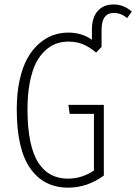

<svg xmlns="http://www.w3.org/2000/svg" viewBox="-20 -842 619 873"><path d="M496.1 -821.8Q542.5 -821.8 579.1 -789.1L558.1 -759.8Q529.8 -783.2 498 -783.2Q441.9 -783.2 441.9 -707V-628.9L417 -603Q385.3 -629.4 356.4 -641.1Q327.6 -652.8 291 -652.8Q262.2 -652.8 236.3 -643.8Q210.4 -634.8 186 -612.5Q161.6 -590.3 144 -556.4Q126.5 -522.5 115.7 -468.3Q105 -414.1 105 -345.2Q105 -260.3 117.9 -198.7Q130.9 -137.2 155.3 -100.6Q179.7 -64 212.9 -46.9Q246.1 -29.8 289.1 -29.8Q352.5 -29.8 407.2 -66.9V-324.2H296.9L291 -365.2H452.1V-43.9Q377 11.2 290 11.2Q179.2 11.2 117.7 -76.2Q56.2 -163.6 56.2 -345.2Q56.2 -418.5 69.3 -477.8Q82.5 -537.1 104.5 -576.7Q126.5 -616.2 157 -643.1Q187.5 -669.9 220.9 -681.9Q254.4 -693.8 291 -693.8Q352.1 -693.8 397.9 -661.1V-707Q397.9 -762.2 424.3 -792Q450.7 -821.8 496.1 -821.8Z"/></svg>

Font: Fira Sans Compressed ExtraLight
Style: Regular
Weight: 250
Width: 1
Designer: Carrois Corporate & Edenspiekermann AG
Foundry: Carrois Corporate GbR & Edenspiekermann AG
Version: Version 4.203;PS 004.203;hotconv 1.0.88;makeotf.lib2.5.64775